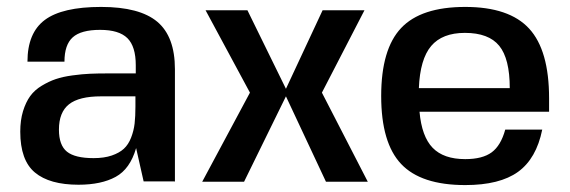

<svg xmlns="http://www.w3.org/2000/svg" viewBox="-20 -530 1662 560"><path d="M490.2 0 488.8 -1H398.9L377 -98.1Q359.4 -37.1 317.4 -14.2Q275.4 8.8 209 8.8Q124.5 8.8 81.8 -26.9Q39.1 -62.5 39.1 -146Q39.1 -179.2 47.1 -205.6Q55.2 -231.9 68.1 -249.8Q81.1 -267.6 101.8 -280Q122.6 -292.5 142.6 -299.3Q162.6 -306.2 191.4 -310.1Q220.2 -314 242.4 -314.9Q264.6 -315.9 295.9 -315.9H376V-339.8Q376 -394.5 351.6 -418.7Q327.1 -442.9 272 -442.9Q216.3 -442.9 192.1 -421.1Q168 -399.4 168 -350.1H60.1Q60.1 -434.1 110.8 -471.9Q161.6 -509.8 274.9 -509.8Q387.2 -509.8 438.7 -466.6Q490.2 -423.3 490.2 -328.1ZM375 -249H274.9Q210.4 -249 181.2 -225.8Q151.9 -202.6 151.9 -151.9Q151.9 -106.4 175.3 -87.6Q198.7 -68.8 252.9 -68.8Q283.7 -68.8 305.9 -76.4Q328.1 -84 341.3 -96.2Q354.5 -108.4 362.3 -128.4Q370.1 -148.4 372.6 -169.4Q375 -190.4 375 -219.2Z M700.7 -500H701.7L814 -271L920.9 -500H1043L918.9 -259.8L1052.7 0H930.7L814 -249L691.9 0H569.8L709 -259.8L579.6 -500Z M1581.5 -204.1H1203.6Q1210 -131.8 1241.9 -98.9Q1273.9 -65.9 1336.9 -65.9Q1387.2 -65.9 1414.1 -85.7Q1440.9 -105.5 1453.6 -151.9H1561.5Q1544.4 -67.4 1491 -28.8Q1437.5 9.8 1336.9 9.8Q1208 9.8 1149.9 -51.8Q1091.8 -113.3 1091.8 -250Q1091.8 -386.7 1149.9 -448.2Q1208 -509.8 1336.9 -509.8Q1465.3 -509.8 1523.4 -446.5Q1581.5 -383.3 1581.5 -243.2ZM1335.9 -434.1Q1270 -434.1 1237.5 -395.8Q1205.1 -357.4 1201.7 -272.9H1466.8Q1466.8 -358.9 1436 -396.5Q1405.3 -434.1 1335.9 -434.1Z"/></svg>

Font: Fivo Sans Modern Med
Style: Regular
Weight: 450
Designer: Alexander Slobzheninov
Foundry: Alexander Slobzheninov
Version: 1.0